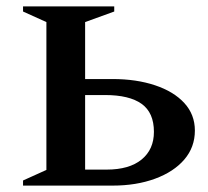

<svg xmlns="http://www.w3.org/2000/svg" viewBox="-20 -580 650 600"><path d="M332 0H52V-16L125 -49V-511L52 -544V-560H337V-544L246 -511V-333H332Q406 -333 464.5 -313.5Q523 -294 556 -258Q589 -222 589 -172Q589 -120 556 -81.5Q523 -43 464.5 -21.5Q406 0 332 0ZM308 -283H246V-50H313Q384 -50 422.5 -81.5Q461 -113 461 -168Q461 -228 422.5 -255.5Q384 -283 308 -283Z"/></svg>

Font: Spectral SC SemiBold
Style: Regular
Weight: 600
Designer: Jean-Baptiste Levee
Foundry: Production Type
Version: Version 2.001